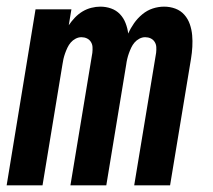

<svg xmlns="http://www.w3.org/2000/svg" viewBox="-22 -558 642 578"><path d="M-2 0 85 -530H193L185 -482Q193 -494 203.5 -505Q214 -516 226.5 -523.5Q239 -531 253 -534.5Q267 -538 280 -538Q297 -538 312.5 -532.5Q328 -527 339 -515.5Q350 -504 356 -488.5Q362 -473 364 -457Q371 -473 381.5 -488Q392 -503 406.5 -515Q421 -527 438 -532.5Q455 -538 472 -538Q472 -538 472 -538Q472 -538 472 -538Q490 -538 506 -532Q522 -526 533 -513.5Q544 -501 549.5 -485Q555 -469 556.5 -452Q558 -435 557 -417Q556 -399 553 -381L490 0H382L448 -399Q449 -408 448.5 -416.5Q448 -425 443.5 -432Q439 -439 431.5 -442.5Q424 -446 415 -446Q406 -446 397.5 -441.5Q389 -437 383 -430Q377 -423 373 -414.5Q369 -406 366 -397.5Q363 -389 361 -380.5Q359 -372 358 -364L298 0H190L256 -399Q257 -408 256.5 -416.5Q256 -425 251.5 -432Q247 -439 239.5 -442.5Q232 -446 223 -446Q214 -446 205.5 -441.5Q197 -437 191 -430Q185 -423 181 -414.5Q177 -406 174 -397.5Q171 -389 169 -380.5Q167 -372 166 -364L106 0Z"/></svg>

Font: Iosevka Curly SmBdExObl
Style: Regular
Weight: 600
Width: 7
Italic angle: -9°
Monospace: yes
Designer: Belleve Invis
Foundry: Belleve Invis
Version: Version 11.1.0; ttfautohint (v1.8.3)